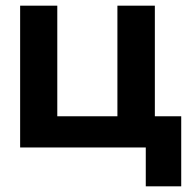

<svg xmlns="http://www.w3.org/2000/svg" viewBox="-20 -520 688 677"><path d="M51 -500V0H494V137H619V-110H526V-500H394V-110H182V-500Z"/></svg>

Font: LT Wave Alt Bold
Style: Regular
Weight: 700
Designer: Daniel Lyons
Version: Version 2.5 (Glyphs App)